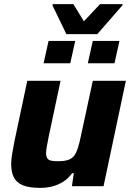

<svg xmlns="http://www.w3.org/2000/svg" viewBox="-20 -901 631 929"><path d="M174 8Q120 8 89.5 -5Q59 -18 46.5 -44Q34 -70 34 -108Q34 -128 39 -157.5Q44 -187 50 -218L112 -510H273L216 -242Q211 -216 207 -194.5Q203 -173 203 -161Q203 -144 209 -135Q215 -126 228 -123.5Q241 -121 263 -121Q292 -121 310.5 -127.5Q329 -134 339.5 -148.5Q350 -163 357.5 -187Q365 -211 372 -246L429 -510H589L481 0H328L337 -63H329Q311 -38 287 -22.5Q263 -7 235 0.5Q207 8 174 8ZM405 -595 429 -703H558L534 -595ZM191 -595 215 -703H344L320 -595ZM301 -736 234 -875 235 -881H335L386 -798L464 -881H574L572 -875L451 -736Z"/></svg>

Font: Saira Thin
Style: Bold Italic
Weight: 700
Italic angle: -12°
Version: Version 1.101